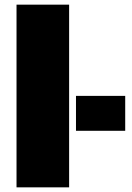

<svg xmlns="http://www.w3.org/2000/svg" viewBox="-20 -805 567 825"><path d="M51 0H277V-785H51ZM306.5 -393V-243H518V-393Z"/></svg>

Font: Anybody Thin Black
Style: Regular
Weight: 900
Version: Version 1.113;gftools[0.9.25]